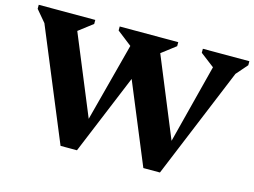

<svg xmlns="http://www.w3.org/2000/svg" viewBox="-94 -853 1348 1017"><g transform="rotate(15 579.5 -344.0)"><path d="M307 2 56 -604 2 -668V-690H312V-668L235 -609L414 -175L527 -605L446 -668V-690H767V-668L690 -609L868 -176L979 -609L902 -668V-690H1157V-668L1103 -606L852 2H761L579 -438L397 2Z"/></g></svg>

Font: Platypi
Style: Bold
Weight: 700
Designer: David Sargent
Foundry: Bolt Cutter Type
Version: Version 1.200; ttfautohint (v1.8.4.7-5d5b)